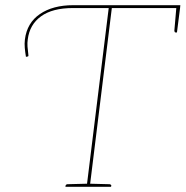

<svg xmlns="http://www.w3.org/2000/svg" viewBox="-20 -720 715 740"><path d="M314 0 399 -689H261Q182 -689 138 -657Q94 -625 87 -568Q85 -555 86 -540.5Q87 -526 89 -512Q89 -508 89.5 -505.5Q90 -503 86 -502L80 -501Q77 -519 75.5 -535.5Q74 -552 76 -568Q84 -632 134 -666Q184 -700 262 -700H675L674 -689H411L326 0ZM232 0 233 -5Q233 -7 235.5 -8.5Q238 -10 240 -10L317 -12V0ZM323 0 325 -12 402 -10Q404 -10 406.5 -8.5Q409 -7 409 -5L408 0ZM660 -695 674 -689 662 -595H656Q654 -595 653 -597.5Q652 -600 652 -602Z"/></svg>

Font: Aleo Thin
Style: Italic
Weight: 250
Italic angle: -7°
Designer: Alessio Laiso
Foundry: Alessio Laiso
Version: Version 2.001;gftools[0.9.29]